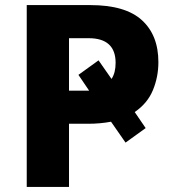

<svg xmlns="http://www.w3.org/2000/svg" viewBox="-20 -734 684 754"><path d="M330 -378H251V-584H328Q434 -584 434 -487Q434 -448 418 -424L367 -497L288 -440ZM602 -490Q602 -596 537 -655Q472 -714 335 -714H85V0H251V-248H327Q373 -248 416 -256L473 -174L552 -231L509 -294Q559 -328 580.5 -380Q602 -432 602 -490Z"/></svg>

Font: Noto Sans UI Extra
Style: Regular
Weight: 800
Designer: Monotype Design Team
Foundry: Monotype Imaging Inc.
Version: Version 1.901